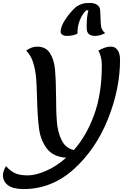

<svg xmlns="http://www.w3.org/2000/svg" viewBox="-71 -1043 884 1305"><path d="M745 -637Q745 -440 663 -234.5Q581 -29 431 106.5Q281 242 89 242Q19 242 -16 216.5Q-51 191 -51 148Q-51 120 -30 86Q-6 115 26.5 132Q59 149 118 149Q171 149 241.5 118.5Q312 88 379 29Q291 23 248.5 -32Q206 -87 195 -164.5Q184 -242 181 -369Q179 -456 174.5 -512.5Q170 -569 154 -619Q138 -669 107 -699Q143 -726 182 -726Q241 -726 269 -681Q297 -636 303 -571Q309 -506 310 -392Q310 -281 316 -211.5Q322 -142 348.5 -89Q375 -36 431 -23Q517 -120 569 -263Q621 -406 621 -597Q621 -660 597 -699Q627 -715 645.5 -720.5Q664 -726 684 -726Q712 -726 728.5 -702Q745 -678 745 -637ZM540 -1023Q570 -1023 589.5 -1010Q609 -997 610 -970L614 -883Q615 -840 644 -818Q609 -799 575 -799Q548 -799 533 -811.5Q518 -824 518 -856Q518 -932 530 -973H515Q488 -948 471 -904Q454 -860 456 -817Q449 -809 428.5 -804Q408 -799 384 -799Q364 -799 352.5 -807Q341 -815 341 -828Q341 -863 374.5 -913Q408 -963 448 -998Q469 -1011 488.5 -1017Q508 -1023 540 -1023Z"/></svg>

Font: Lemonada
Style: Regular
Weight: 400
Designer: Mohamed Gaber (Arabic) Eduardo Tunni (Latin)
Foundry: Kief Type Foundry
Version: Version 3.006